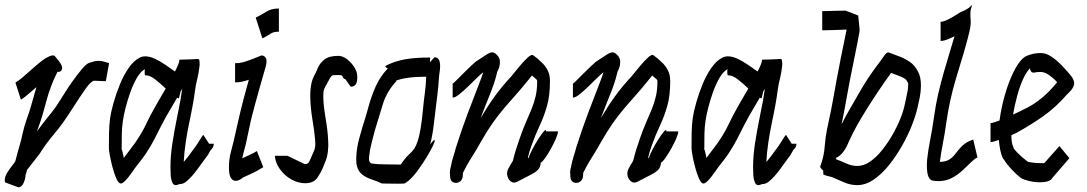

<svg xmlns="http://www.w3.org/2000/svg" viewBox="-30 -754 4591 811"><path d="M47 37 -7 17H-8Q-10 11 -10 8Q-10 -8 1 -25.5Q12 -43 23 -56.5Q34 -70 35 -74Q43 -106 51.5 -134.5Q60 -163 65 -188Q73 -224 83.5 -252.5Q94 -281 101 -306Q107 -326 112.5 -346.5Q118 -367 124 -386Q69 -338 60 -334H58L35 -406H36Q46 -411 64.5 -426.5Q83 -442 120 -475Q137 -490 150 -499.5Q163 -509 176 -515Q195 -524 201.5 -517Q208 -510 221 -493Q234 -475 232.5 -465Q231 -455 224 -452Q217 -449 213 -451Q196 -418 184 -384Q174 -358 167.5 -333Q161 -308 154 -284Q147 -259 140 -238.5Q133 -218 126 -199Q152 -235 178 -266.5Q204 -298 223 -329Q230 -340 245 -364Q260 -388 279.5 -415Q299 -442 317 -463.5Q335 -485 348 -489Q360 -493 368.5 -495Q377 -497 386 -497Q395 -497 404 -495Q413 -493 429 -488H431L417 -411L366 -413Q353 -409 332.5 -380.5Q312 -352 269 -285Q235 -231 199 -188.5Q163 -146 137 -104L84 -36Q83 -30 81.5 -25.5Q80 -21 79 -17L78 -18Q78 1 69.5 19Q61 37 48 37Z M727 24Q706 34 699 19Q692 5 691 -14Q690 -33 690 -49Q690 -95 698 -147.5Q706 -200 716 -248.5Q726 -297 732 -330Q734 -343 736 -355.5Q738 -368 740 -381Q739 -377 737 -374Q735 -371 733 -368L726 -339H723Q722 -340 721 -340Q720 -340 718 -341Q705 -318 693 -298Q681 -278 673 -264Q651 -224 631 -183.5Q611 -143 586 -105Q571 -83 556 -64.5Q541 -46 529 -28Q492 25 478 21Q469 18 460.5 -2Q452 -22 445 -48.5Q438 -75 434 -97.5Q430 -120 430 -128Q430 -159 430.5 -191.5Q431 -224 435 -255Q439 -282 449.5 -319.5Q460 -357 476 -396.5Q492 -436 513.5 -467Q535 -498 561 -511Q571 -516 584 -516Q603 -516 625 -505.5Q647 -495 669 -480Q691 -465 709 -452Q728 -488 728 -502H730Q781 -503 796.5 -504.5Q812 -506 812 -500Q812 -499 813 -489.5Q814 -480 812 -469Q811 -458 808.5 -445.5Q806 -433 804 -424Q797 -397 793.5 -370Q790 -343 785 -315Q779 -281 770 -239Q761 -197 754.5 -153Q748 -109 746 -70Q755 -80 765.5 -94Q776 -108 798 -138Q799 -139 805.5 -149.5Q812 -160 819 -171Q826 -182 827 -183H830L853 -147H873Q873 -134 865 -126Q858 -119 853.5 -109Q849 -99 841 -90Q822 -64 802 -36.5Q782 -9 759 11Q747 21 738 22.5Q729 24 727 24ZM493 -87Q510 -110 522 -125.5Q534 -141 541 -151Q570 -193 587 -229.5Q604 -266 626 -304Q634 -319 646 -339Q658 -359 670 -380Q649 -400 626.5 -418Q604 -436 584 -436Q581 -436 581 -447Q581 -458 582 -462Q563 -451 547.5 -424Q532 -397 520 -363Q508 -329 500 -297Q492 -265 489 -243Q485 -215 484.5 -187.5Q484 -160 484 -128H483Q485 -122 488 -110.5Q491 -99 493 -87Z M1078 -593 1050 -680H1051Q1074 -691 1095 -704.5Q1116 -718 1146 -718H1148V-620H1146Q1125 -620 1113.5 -612Q1102 -604 1081 -593ZM996 -4Q984 7 970 9.5Q956 12 946.5 -0.5Q937 -13 937 -47Q937 -82 945.5 -113Q954 -144 958 -162Q968 -206 974.5 -235.5Q981 -265 987 -289Q993 -313 1000 -340Q1007 -367 1018 -406Q1019 -409 1019.5 -411.5Q1020 -414 1021 -417Q989 -406 963 -406V-487Q981 -487 996.5 -491Q1012 -495 1040 -506Q1065 -516 1072 -519Q1079 -522 1089 -514Q1101 -503 1092 -471.5Q1083 -440 1067 -384Q1055 -342 1047.5 -314Q1040 -286 1034 -262.5Q1028 -239 1022.5 -211.5Q1017 -184 1008 -144Q1004 -129 1000 -114Q996 -99 993 -85Q1011 -94 1027 -101Q1043 -108 1055 -116L1082 -48Q1054 -30 1032 -20.5Q1010 -11 996 -4Z M1260 20Q1229 20 1200 3.5Q1171 -13 1152 -40Q1133 -67 1131 -96H1184L1257 -61H1264Q1274 -65 1277 -73Q1280 -81 1293 -109Q1299 -121 1301 -132.5Q1303 -144 1301 -163Q1298 -200 1290.5 -244Q1283 -288 1281 -331Q1278 -397 1296 -432Q1304 -446 1312 -466Q1320 -486 1339.5 -502Q1359 -518 1399 -518Q1417 -518 1435 -504.5Q1453 -491 1466 -471Q1479 -451 1479 -432Q1481 -388 1453 -388H1451L1430 -418H1431Q1422 -421 1420 -425.5Q1418 -430 1415.5 -433.5Q1413 -437 1403 -437Q1384 -437 1377.5 -436.5Q1371 -436 1365.5 -426.5Q1360 -417 1345 -390Q1338 -378 1336.5 -366Q1335 -354 1336 -331Q1338 -295 1346 -250Q1354 -205 1356 -163Q1358 -138 1355 -114Q1352 -90 1345 -73Q1341 -62 1332.5 -42.5Q1324 -23 1312.5 -6Q1301 11 1285 16Q1272 20 1260 20Z M1650 22Q1630 22 1607 21.5Q1584 21 1583 21Q1567 13 1545.5 6Q1524 -1 1508 -11Q1490 -22 1481.5 -41Q1473 -60 1475 -93Q1477 -131 1487 -168Q1497 -205 1502 -221Q1515 -260 1526.5 -303Q1538 -346 1556.5 -388Q1575 -430 1608 -465Q1595 -471 1598.5 -475Q1602 -479 1628 -489Q1660 -501 1697.5 -506Q1735 -511 1785 -511H1787L1786 -491L1805 -512H1806Q1829 -512 1829 -475Q1829 -462 1827 -450.5Q1825 -439 1824 -425Q1822 -391 1818 -357.5Q1814 -324 1810 -292Q1807 -268 1802 -225.5Q1797 -183 1787 -144Q1804 -166 1806 -162Q1808 -158 1798.5 -138Q1789 -118 1772 -90Q1755 -62 1735 -34.5Q1715 -7 1695 10Q1682 21 1675.5 21.5Q1669 22 1650 22ZM1657 -59H1663Q1680 -85 1696.5 -100.5Q1713 -116 1720 -126Q1728 -139 1734.5 -158.5Q1741 -178 1746.5 -210.5Q1752 -243 1757 -295Q1760 -328 1764.5 -361Q1769 -394 1770 -425V-430Q1686 -430 1642 -413L1644 -412H1645Q1604 -368 1587.5 -315Q1571 -262 1553 -202Q1548 -181 1540 -151.5Q1532 -122 1529 -93Q1528 -80 1529.5 -74.5Q1531 -69 1537 -64Q1539 -64 1552 -62Q1565 -60 1589 -60Q1590 -60 1613.5 -59.5Q1637 -59 1657 -59Z M2154 14Q2140 21 2128.5 13Q2117 5 2113 -11Q2109 -27 2118 -43Q2127 -60 2131.5 -66.5Q2136 -73 2137 -77Q2143 -102 2150 -124Q2157 -146 2164 -166Q2178 -207 2191.5 -237.5Q2205 -268 2215.5 -294Q2226 -320 2232.5 -347.5Q2239 -375 2239 -411Q2239 -416 2235 -419.5Q2231 -423 2217 -435Q2211 -428 2199 -413Q2187 -398 2171 -379Q2130 -333 2101.5 -299.5Q2073 -266 2050 -233Q2027 -200 2000 -153Q1983 -122 1967 -97Q1951 -72 1940 -52Q1933 -39 1930.5 -33.5Q1928 -28 1926 -25Q1925 -21 1925 -18Q1925 -15 1925 -11Q1923 8 1909.5 15Q1896 22 1883.5 15.5Q1871 9 1871 -11V-17Q1869 -24 1871 -36Q1872 -40 1872.5 -43Q1873 -46 1874 -49Q1878 -72 1885 -93.5Q1892 -115 1896 -131Q1919 -204 1944.5 -272Q1970 -340 1994 -401Q1997 -409 2002 -422Q2007 -435 2011 -448H2010Q2002 -442 1985 -425.5Q1968 -409 1948 -389.5Q1928 -370 1910.5 -356Q1893 -342 1884 -342H1882V-402H1884Q1885 -402 1898 -415Q1911 -428 1928.5 -445.5Q1946 -463 1961 -477Q1976 -491 1980 -494Q2009 -513 2024.5 -523Q2040 -533 2049.5 -533Q2059 -533 2070 -521Q2081 -510 2081.5 -495Q2082 -480 2077.5 -467Q2073 -454 2069 -449H2070Q2066 -433 2063 -422.5Q2060 -412 2056.5 -401Q2053 -390 2046 -372Q2034 -342 2022.5 -313Q2011 -284 2000 -255Q2030 -306 2060 -347.5Q2090 -389 2131 -433Q2135 -438 2146 -451.5Q2157 -465 2171 -481.5Q2185 -498 2198 -510Q2211 -522 2218 -522H2220L2240 -507Q2248 -500 2260.5 -488Q2273 -476 2283 -457.5Q2293 -439 2293 -411Q2293 -349 2280 -304.5Q2267 -260 2249 -222Q2231 -184 2215 -139Q2206 -115 2200 -89Q2200 -89 2202 -85Q2207 -101 2219 -124Q2231 -147 2244.5 -168Q2258 -189 2267.5 -199.5Q2277 -210 2277 -199H2327Q2327 -189 2318 -168Q2309 -147 2296 -124Q2283 -101 2271.5 -85Q2260 -69 2254 -67Q2253 -48 2242.5 -37Q2232 -26 2211 -15.5Q2190 -5 2154 14Z M2662 14Q2648 21 2636.5 13Q2625 5 2621 -11Q2617 -27 2626 -43Q2635 -60 2639.5 -66.5Q2644 -73 2645 -77Q2651 -102 2658 -124Q2665 -146 2672 -166Q2686 -207 2699.5 -237.5Q2713 -268 2723.5 -294Q2734 -320 2740.5 -347.5Q2747 -375 2747 -411Q2747 -416 2743 -419.5Q2739 -423 2725 -435Q2719 -428 2707 -413Q2695 -398 2679 -379Q2638 -333 2609.5 -299.5Q2581 -266 2558 -233Q2535 -200 2508 -153Q2491 -122 2475 -97Q2459 -72 2448 -52Q2441 -39 2438.5 -33.5Q2436 -28 2434 -25Q2433 -21 2433 -18Q2433 -15 2433 -11Q2431 8 2417.5 15Q2404 22 2391.5 15.5Q2379 9 2379 -11V-17Q2377 -24 2379 -36Q2380 -40 2380.5 -43Q2381 -46 2382 -49Q2386 -72 2393 -93.5Q2400 -115 2404 -131Q2427 -204 2452.5 -272Q2478 -340 2502 -401Q2505 -409 2510 -422Q2515 -435 2519 -448H2518Q2510 -442 2493 -425.5Q2476 -409 2456 -389.5Q2436 -370 2418.5 -356Q2401 -342 2392 -342H2390V-402H2392Q2393 -402 2406 -415Q2419 -428 2436.5 -445.5Q2454 -463 2469 -477Q2484 -491 2488 -494Q2517 -513 2532.5 -523Q2548 -533 2557.5 -533Q2567 -533 2578 -521Q2589 -510 2589.5 -495Q2590 -480 2585.5 -467Q2581 -454 2577 -449H2578Q2574 -433 2571 -422.5Q2568 -412 2564.5 -401Q2561 -390 2554 -372Q2542 -342 2530.5 -313Q2519 -284 2508 -255Q2538 -306 2568 -347.5Q2598 -389 2639 -433Q2643 -438 2654 -451.5Q2665 -465 2679 -481.5Q2693 -498 2706 -510Q2719 -522 2726 -522H2728L2748 -507Q2756 -500 2768.5 -488Q2781 -476 2791 -457.5Q2801 -439 2801 -411Q2801 -349 2788 -304.5Q2775 -260 2757 -222Q2739 -184 2723 -139Q2714 -115 2708 -89Q2708 -89 2710 -85Q2715 -101 2727 -124Q2739 -147 2752.5 -168Q2766 -189 2775.5 -199.5Q2785 -210 2785 -199H2835Q2835 -189 2826 -168Q2817 -147 2804 -124Q2791 -101 2779.5 -85Q2768 -69 2762 -67Q2761 -48 2750.5 -37Q2740 -26 2719 -15.5Q2698 -5 2662 14Z M3188 24Q3167 34 3160 19Q3153 5 3152 -14Q3151 -33 3151 -49Q3151 -95 3159 -147.5Q3167 -200 3177 -248.5Q3187 -297 3193 -330Q3195 -343 3197 -355.5Q3199 -368 3201 -381Q3200 -377 3198 -374Q3196 -371 3194 -368L3187 -339H3184Q3183 -340 3182 -340Q3181 -340 3179 -341Q3166 -318 3154 -298Q3142 -278 3134 -264Q3112 -224 3092 -183.5Q3072 -143 3047 -105Q3032 -83 3017 -64.5Q3002 -46 2990 -28Q2953 25 2939 21Q2930 18 2921.5 -2Q2913 -22 2906 -48.5Q2899 -75 2895 -97.5Q2891 -120 2891 -128Q2891 -159 2891.5 -191.5Q2892 -224 2896 -255Q2900 -282 2910.5 -319.5Q2921 -357 2937 -396.5Q2953 -436 2974.5 -467Q2996 -498 3022 -511Q3032 -516 3045 -516Q3064 -516 3086 -505.5Q3108 -495 3130 -480Q3152 -465 3170 -452Q3189 -488 3189 -502H3191Q3242 -503 3257.5 -504.5Q3273 -506 3273 -500Q3273 -499 3274 -489.5Q3275 -480 3273 -469Q3272 -458 3269.5 -445.5Q3267 -433 3265 -424Q3258 -397 3254.5 -370Q3251 -343 3246 -315Q3240 -281 3231 -239Q3222 -197 3215.5 -153Q3209 -109 3207 -70Q3216 -80 3226.5 -94Q3237 -108 3259 -138Q3260 -139 3266.5 -149.5Q3273 -160 3280 -171Q3287 -182 3288 -183H3291L3314 -147H3334Q3334 -134 3326 -126Q3319 -119 3314.5 -109Q3310 -99 3302 -90Q3283 -64 3263 -36.5Q3243 -9 3220 11Q3208 21 3199 22.5Q3190 24 3188 24ZM2954 -87Q2971 -110 2983 -125.5Q2995 -141 3002 -151Q3031 -193 3048 -229.5Q3065 -266 3087 -304Q3095 -319 3107 -339Q3119 -359 3131 -380Q3110 -400 3087.5 -418Q3065 -436 3045 -436Q3042 -436 3042 -447Q3042 -458 3043 -462Q3024 -451 3008.5 -424Q2993 -397 2981 -363Q2969 -329 2961 -297Q2953 -265 2950 -243Q2946 -215 2945.5 -187.5Q2945 -160 2945 -128H2944Q2946 -122 2949 -110.5Q2952 -99 2954 -87Z M3591 28Q3562 28 3535 16Q3508 4 3484 -6Q3478 -8 3468.5 -10Q3459 -12 3450 -16H3448L3447 -33H3448Q3447 -34 3445 -36Q3443 -38 3441 -39L3434 -49Q3435 -52 3437 -57.5Q3439 -63 3441 -70Q3451 -101 3453.5 -135.5Q3456 -170 3463 -206Q3474 -257 3481 -292Q3488 -327 3493 -356.5Q3498 -386 3504.5 -420.5Q3511 -455 3521 -506L3546 -629Q3517 -628 3488 -627Q3459 -626 3445 -626H3443V-707H3445Q3450 -707 3467 -707.5Q3484 -708 3505 -708.5Q3526 -709 3542 -709L3594 -689H3595L3601 -629L3600 -618Q3598 -607 3592 -574.5Q3586 -542 3575 -490Q3565 -443 3559 -410.5Q3553 -378 3548 -351Q3543 -324 3538 -295.5Q3533 -267 3525 -229Q3530 -239 3535 -248.5Q3540 -258 3545 -268Q3575 -321 3606 -374Q3637 -427 3673 -475Q3693 -501 3701.5 -514Q3710 -527 3715.5 -530.5Q3721 -534 3728 -531Q3749 -523 3771.5 -514.5Q3794 -506 3814 -492Q3834 -478 3848 -451Q3860 -429 3860 -393Q3860 -368 3855 -342.5Q3850 -317 3845 -297Q3838 -266 3821.5 -224Q3805 -182 3780 -138Q3755 -94 3725 -56.5Q3695 -19 3660.5 4.5Q3626 28 3591 28ZM3591 -53Q3619 -53 3645.5 -71.5Q3672 -90 3696 -120Q3720 -150 3740 -185Q3760 -220 3773.5 -254Q3787 -288 3792 -314Q3797 -340 3801.5 -359Q3806 -378 3806 -393V-403Q3805 -405 3803.5 -407Q3802 -409 3800 -413Q3796 -421 3779 -428.5Q3762 -436 3734 -446Q3709 -412 3682.5 -372.5Q3656 -333 3632.5 -295.5Q3609 -258 3592 -228Q3579 -204 3570.5 -187.5Q3562 -171 3556 -157Q3544 -127 3530 -110Q3516 -93 3502 -88Q3502 -84 3501 -82Q3502 -81 3503 -81Q3504 -81 3505 -80Q3524 -73 3546 -63Q3568 -53 3591 -53Z M3935 11Q3928 11 3922.5 10.5Q3917 10 3910 9Q3885 5 3885 -55Q3885 -61 3885.5 -68Q3886 -75 3886 -79Q3891 -124 3899.5 -166Q3908 -208 3913 -246Q3922 -310 3933 -357.5Q3944 -405 3957 -450Q3970 -495 3986 -548Q3991 -565 3995 -578Q3999 -591 4002 -601Q3963 -581 3945 -581H3943V-662H3945Q3960 -662 3997 -684Q4008 -690 4015 -695Q4022 -700 4026 -702Q4055 -714 4065.5 -723.5Q4076 -733 4077 -734Q4076 -732 4071.5 -717.5Q4067 -703 4070 -671Q4072 -652 4065 -621.5Q4058 -591 4050 -563.5Q4042 -536 4039 -525Q4021 -466 4007.5 -420.5Q3994 -375 3984.5 -332Q3975 -289 3967 -235Q3961 -191 3953 -150Q3945 -109 3940 -71V-70Q3967 -71 3982 -81.5Q3997 -92 4008 -107.5Q4019 -123 4035 -138.5Q4051 -154 4079 -164H4081L4099 -88H4097Q4087 -84 4071.5 -68.5Q4056 -53 4036 -34.5Q4016 -16 3991 -2.5Q3966 11 3935 11Z M4364 16Q4340 16 4317 10.5Q4294 5 4283 -2Q4265 -15 4243 -38.5Q4221 -62 4210 -81L4208 -82Q4200 -97 4195.5 -118Q4191 -139 4189 -163Q4178 -159 4169 -156.5Q4160 -154 4156 -154H4154V-234H4156Q4159 -234 4169.5 -237.5Q4180 -241 4192 -245Q4199 -298 4214 -351Q4229 -404 4249.5 -446.5Q4270 -489 4291 -508Q4299 -515 4309 -519Q4319 -523 4335 -527Q4352 -530 4366 -530Q4388 -530 4410 -515.5Q4432 -501 4452 -480.5Q4472 -460 4487 -442Q4514 -412 4505 -391Q4500 -378 4490.5 -368.5Q4481 -359 4476 -354Q4430 -301 4377 -263.5Q4324 -226 4262 -192Q4258 -190 4242 -183Q4242 -164 4244 -153Q4246 -142 4251 -131Q4250 -127 4267.5 -109Q4285 -91 4305 -76L4313 -70Q4318 -69 4333 -67Q4348 -65 4364 -65H4381L4445 -137L4487 -86L4413 0H4414Q4401 16 4364 16ZM4249 -270Q4282 -285 4311.5 -300.5Q4341 -316 4371 -340.5Q4401 -365 4434 -405L4435 -407Q4422 -422 4402.5 -436Q4383 -450 4366 -450Q4361 -450 4353 -449.5Q4345 -449 4343 -448Q4330 -445 4325 -452.5Q4320 -460 4321 -466Q4305 -450 4291 -419Q4277 -388 4266.5 -349Q4256 -310 4249 -270Z"/></svg>

Font: Syne Tactile
Style: Regular
Weight: 400
Designer: Lucas Descroix
Foundry: Bonjour Monde
Version: Version 2.100; ttfautohint (v1.8.3)